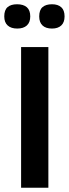

<svg xmlns="http://www.w3.org/2000/svg" viewBox="-22 -881 324 901"><path d="M77 0V-660H205V0ZM222 -747Q193 -747 177.5 -761.5Q162 -776 162 -804Q162 -834 177.5 -847.5Q193 -861 222 -861Q250 -861 265.5 -847Q281 -833 281 -804Q281 -776 265.5 -761.5Q250 -747 222 -747ZM59 -747Q30 -747 14 -761.5Q-2 -776 -2 -804Q-2 -834 13.5 -847.5Q29 -861 58 -861Q88 -861 104 -847Q120 -833 120 -804Q120 -776 104 -761.5Q88 -747 59 -747Z"/></svg>

Font: Bricolage Grotesque 16pt SemiBold
Style: Regular
Weight: 600
Version: Version 1.001;gftools[0.9.33.dev8+g029e19f]